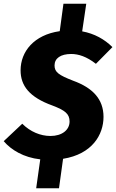

<svg xmlns="http://www.w3.org/2000/svg" viewBox="-40 -852 626 1035"><path d="M354 -417C277 -447 254 -463 254 -499C254 -538 287 -561 344 -561C383 -561 427 -547 477 -508L566 -598C524 -640 469 -671 403 -683L425 -832H302L282 -684C143 -664 71 -574 71 -473C71 -390 118 -328 243 -283C311 -257 335 -238 335 -197C335 -152 295 -119 232 -119C178 -119 123 -142 80 -185L-20 -91C20 -44 87 -3 177 7L155 163H278L300 4C457 -21 518 -126 518 -222C518 -318 459 -379 354 -417Z"/></svg>

Font: Fira Sans ExtraBold
Style: Italic
Weight: 800
Italic angle: -8°
Designer: bBox Type GmbH & Carrois Corporate GbR & Edenspiekermann AG
Foundry: bBox Type GmbH & Carrois Corporate GbR & Edenspiekermann AG
Version: Version 4.301;PS 004.301;hotconv 1.0.88;makeotf.lib2.5.64775